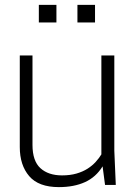

<svg xmlns="http://www.w3.org/2000/svg" viewBox="-20 -757 555 786"><path d="M221 9Q138 9 99.5 -36Q61 -81 61 -155V-530H113V-164Q113 -98 145.5 -68.5Q178 -39 234 -39Q267 -39 293 -46.5Q319 -54 338.5 -66.5Q358 -79 372 -94.5Q386 -110 395 -125V-530H448V-140L454 0H410L400 -76Q373 -32 328 -11.5Q283 9 221 9ZM369 -665H297V-737H369ZM211 -665H139V-737H211Z"/></svg>

Font: Tanohe Sans Light
Style: Regular
Weight: 300
Designer: Village Type and Design LLC & Cristiano Sobral
Foundry: Cooper Hewitt Smithsonian Design Museum
Version: Version 1.00;September 29, 2021;FontCreator 13.0.0.2655 64-b